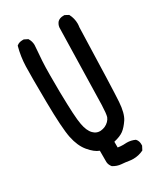

<svg xmlns="http://www.w3.org/2000/svg" viewBox="-217 -853 934 1078"><g transform="rotate(-30 250.0 -313.5)"><path d="M307.6 36.1 331.1 35.2Q358.4 35.2 383.8 46.9Q392.6 56.6 395 65.9Q397.5 75.2 397.5 81.1Q397.5 86.9 397.5 92.8L384.8 117.2Q352.5 132.8 318.4 132.8Q304.7 132.8 293.9 130.9Q270.5 127 244.1 125Q217.8 123 192.4 107.4Q178.7 90.8 177.7 72.3V-1Q147.5 -11.7 115.2 -50.3Q83 -88.9 69.8 -152.8Q56.6 -216.8 54.7 -387.7Q53.7 -472.7 53.7 -530.3Q53.7 -587.9 54.7 -619.1Q56.6 -681.6 73.2 -742.2L75.2 -744.1Q89.8 -755.9 111.3 -755.9Q114.3 -755.9 120.1 -755.9L143.6 -744.1Q157.2 -722.7 157.2 -698.2Q157.2 -691.4 154.8 -664.6Q152.3 -637.7 149.9 -599.1Q147.5 -560.5 147.5 -505.4Q147.5 -450.2 147.9 -400.4Q148.4 -350.6 149.9 -318.8Q151.4 -287.1 152.3 -261.7Q155.3 -210 160.2 -185.5Q168.9 -136.7 191.4 -114.3Q210 -95.7 232.4 -95.7Q235.4 -95.7 238.3 -95.7Q270.5 -98.6 292 -120.1Q302.7 -130.9 307.6 -143.6Q313.5 -163.1 315.4 -217.8L327.1 -713.9Q329.1 -732.4 341.8 -747.1Q356.4 -759.8 377.9 -759.8Q380.9 -759.8 386.7 -759.8L410.2 -747.1Q426.8 -715.8 426.8 -681.6Q426.8 -670.9 424.8 -659.2Q413.1 -253.9 408.2 -184.6Q403.3 -113.3 380.9 -79.1Q358.4 -45.9 336.9 -29.8Q315.4 -13.7 273.4 -3.9V33.2Q290 36.1 307.6 36.1Z"/></g></svg>

Font: JasonHandwriting2
Style: SemiBold
Weight: 600
Version: Version 1.04.7